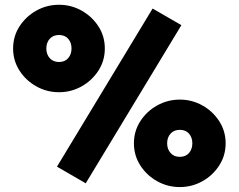

<svg xmlns="http://www.w3.org/2000/svg" viewBox="-20 -758 987 794"><path d="M171.6 -557.5Q171.6 -581.8 185.7 -597.6Q199.9 -613.3 223.9 -613.3Q248.2 -613.3 262 -597.6Q275.8 -581.8 275.8 -557.5Q275.8 -533.5 262 -517.5Q248.2 -501.6 223.9 -501.6Q199.9 -501.6 185.7 -517.5Q171.6 -533.5 171.6 -557.5ZM34.2 -557.5Q34.2 -507.2 60.6 -466.1Q87 -425 130.3 -400.8Q173.6 -376.6 224 -376.6Q274.3 -376.6 317.5 -400.8Q360.6 -425 387.1 -466.1Q413.5 -507.1 413.5 -557.5Q413.5 -607.9 387.1 -648.9Q360.6 -689.8 317.5 -714.1Q274.3 -738.3 224 -738.3Q173.6 -738.3 130.3 -714.1Q87 -689.8 60.6 -648.9Q34.2 -607.9 34.2 -557.5ZM671.2 -165.3Q671.2 -189.6 685.4 -205.4Q699.5 -221.1 723.5 -221.1Q747.9 -221.1 761.6 -205.4Q775.4 -189.6 775.4 -165.3Q775.4 -141.3 761.6 -125.3Q747.9 -109.4 723.5 -109.4Q699.5 -109.4 685.4 -125.3Q671.2 -141.3 671.2 -165.3ZM533.8 -165.4Q533.8 -115 560.2 -73.9Q586.6 -32.8 629.9 -8.6Q673.2 15.6 723.6 15.6Q773.9 15.6 817.1 -8.6Q860.3 -32.8 886.7 -73.9Q913.1 -114.9 913.1 -165.3Q913.1 -215.7 886.7 -256.7Q860.3 -297.7 817.1 -321.9Q773.9 -346.1 723.6 -346.1Q673.2 -346.1 629.9 -321.9Q586.6 -297.7 560.2 -256.7Q533.8 -215.7 533.8 -165.4ZM730.1 -653.9 611.1 -722.7 215.6 -68.8 334.6 0Z"/></svg>

Font: Giphurs SC
Style: Regular
Weight: 400
Version: Version 0.920